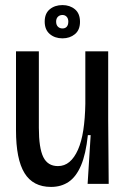

<svg xmlns="http://www.w3.org/2000/svg" viewBox="-20 -724 495 756"><path d="M181 12Q110 12 76.5 -42.5Q43 -97 43 -211V-522H133V-221Q133 -141 150.5 -105.5Q168 -70 208 -70Q234 -70 253.5 -86.5Q273 -103 287 -134.5Q301 -166 308 -211.5Q315 -257 316 -315V-522H406V-253L408 0H325L337 -192H326Q318 -117 299 -72.5Q280 -28 250.5 -8Q221 12 181 12ZM226 -573Q196 -573 176 -590Q156 -607 156 -639Q156 -671 176 -687.5Q196 -704 226 -704Q255 -704 275 -687.5Q295 -671 295 -638Q295 -606 275 -589.5Q255 -573 226 -573ZM226 -612Q237 -612 243 -619Q249 -626 249 -639Q249 -651 242.5 -658Q236 -665 226 -665Q215 -665 208 -658Q201 -651 201 -639Q201 -626 208 -619Q215 -612 226 -612Z"/></svg>

Font: Bricolage Grotesque 72pt SemiCondensed
Style: Regular
Weight: 400
Width: 4
Designer: Mathieu Triay
Foundry: Atelier Triay
Version: Version 1.001;gftools[0.9.33.dev8+g029e19f]